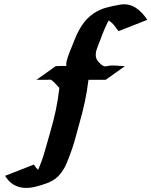

<svg xmlns="http://www.w3.org/2000/svg" viewBox="-20 -739 714 905"><path d="M478 -362.8H397Q390.6 -308.6 379.2 -256.1Q367.7 -203.6 352.5 -151.4Q344.2 -122.6 336.9 -94Q329.6 -65.4 319.8 -37.6Q308.1 -3.4 294.2 30.3Q280.3 64 255.4 90.8Q243.7 103 228.3 111.8Q212.9 120.6 197.3 126Q170.4 135.7 143.3 142.1Q116.2 148.4 91.1 146.2Q65.9 144 43.7 131.1Q21.5 118.2 3.9 89.8L139.6 36.6Q148.9 52.2 159.7 61.5Q178.2 19 190.7 -24.7Q203.1 -68.4 215.8 -112.8Q231.4 -165.5 242.7 -218Q253.9 -270.5 259.8 -324.7Q250.5 -334.5 241.7 -344.2Q232.9 -354 222.2 -361.8Q218.3 -364.3 213.1 -363.5Q208 -362.8 203.1 -362.8Q190.4 -363.3 177.5 -363Q164.6 -362.8 151.9 -362.8L242.7 -427.2Q247.6 -427.2 261.7 -428Q275.9 -428.7 292.5 -428.2Q291.5 -439 293.7 -449.2Q295.9 -459.5 299.3 -469.2Q303.2 -481.9 308.3 -493.9Q313.5 -505.9 317.9 -517.6Q325.2 -535.6 332.3 -553.5Q339.4 -571.3 348.1 -588.4Q356.9 -605.5 367.4 -621.3Q377.9 -637.2 392.1 -651.4Q409.7 -669.4 433.3 -683.1Q457 -696.8 481.4 -703.1Q497.1 -707 512.7 -710.7Q528.3 -714.4 544.4 -716.8Q566.9 -720.7 585.7 -716.6Q604.5 -712.4 620.4 -702.1Q636.2 -691.9 649.7 -677.2Q663.1 -662.6 674.3 -645.5L538.6 -592.3Q528.8 -606.4 518.1 -619.6Q507.3 -632.8 492.7 -642.6Q489.3 -637.2 486.6 -631.8Q483.9 -626.5 481.4 -621.1Q476.1 -609.9 471.4 -598.9Q466.8 -587.9 462.4 -576.7Q457.5 -563.5 452.6 -550.5Q447.8 -537.6 442.4 -524.9Q438.5 -515.1 435.3 -504.9Q432.1 -494.6 431.4 -484.9Q430.7 -475.1 433.3 -465.6Q436 -456.1 444.3 -447.3Q449.7 -441.4 456.3 -435.5Q462.9 -429.7 470.7 -426.8Q472.2 -426.3 474.6 -426.3Q477.1 -426.8 479 -426.8Q481 -426.8 483.4 -426.8Q493.7 -429.7 504.4 -430.2Q515.1 -430.7 525.9 -429.9Q536.6 -429.2 547.4 -428.2Q558.1 -427.2 568.8 -427.2Z"/></svg>

Font: Autopia Bold Italic
Style: Bold Italic
Weight: 700
Italic angle: -104°
Designer: Antoine Gelgon
Foundry: Antoine Gelgon
Version: V.1.0